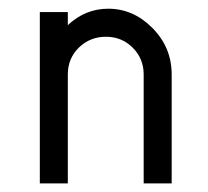

<svg xmlns="http://www.w3.org/2000/svg" viewBox="-20 -425 481 445"><path d="M231 -404.8Q289.1 -404.8 333.5 -359.9Q377.9 -314.9 377.9 -252.4V0H313V-252.4Q313 -289.1 287.6 -314.5Q262.2 -339.8 225.6 -339.8Q188.5 -339.8 162.8 -314.7Q137.2 -289.6 137.2 -252.4V0H72.3V-397H137.2V-366.7Q177.7 -404.8 231 -404.8Z"/></svg>

Font: Now
Style: Regular
Weight: 400
Designer: Alfredo Marco Pradil
Foundry: Alfredo Marco Pradil
Version: Version 1.200;hotconv 1.0.109;makeotfexe 2.5.65596